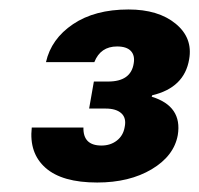

<svg xmlns="http://www.w3.org/2000/svg" viewBox="-20 -732 420 405"><path d="M77 -601Q88 -650 134 -681Q180 -712 251 -712Q314 -712 350.5 -682Q387 -652 379 -607Q369 -547 301 -531L300 -528Q365 -508 355 -447Q347 -403 300 -375Q253 -347 185 -347Q111 -347 76 -378Q41 -409 47 -463H156Q155 -425 194 -425Q213 -425 226.5 -435.5Q240 -446 243 -464Q247 -483 236 -493Q225 -503 203 -503H168L178 -560H208Q256 -560 262 -598Q265 -615 256 -624.5Q247 -634 227 -634Q192 -634 179 -601Z"/></svg>

Font: Poppins SemiBold
Style: Italic
Weight: 600
Italic angle: -10°
Designer: Ninad Kale (Devanagari), Jonny Pinhorn (Latin)
Foundry: Indian Type Foundry
Version: Version 3.200;PS 1.000;hotconv 16.6.54;makeotf.lib2.5.65590